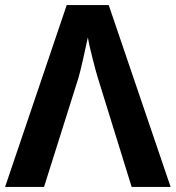

<svg xmlns="http://www.w3.org/2000/svg" viewBox="-20 -734 690 754"><path d="M242 -714H407L650 0H497L364 -429Q359 -444 344 -502.5Q329 -561 325 -587Q317 -549 305.5 -498.5Q294 -448 288 -428L153 0H0Z"/></svg>

Font: OpenSansMMV
Style: Bold
Weight: 700
Foundry: Ascender Corporation
Version: Version 4.001